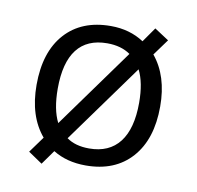

<svg xmlns="http://www.w3.org/2000/svg" viewBox="-64 -550 665 649"><g transform="rotate(10 268.5 -225.5)"><path d="M480.5 -226.6Q480.5 -113.8 423.6 -50.3Q366.7 13.2 266.6 13.2Q201.7 13.2 154.3 -16.1L119.1 33.2L70.8 0.5L110.8 -54.7Q56.2 -119.1 56.2 -226.6Q56.2 -339.8 112.8 -402.8Q169.4 -465.8 269.5 -465.8Q334.5 -465.8 383.3 -433.6L418.5 -483.9L467.8 -451.7L427.2 -396Q480.5 -331.5 480.5 -226.6ZM128.9 -226.6Q128.9 -154.8 150.9 -111.8L347.2 -383.8Q315.4 -406.2 267.6 -406.2Q198.7 -406.2 163.8 -361.1Q128.9 -315.9 128.9 -226.6ZM408.2 -226.6Q408.2 -295.9 386.7 -337.9L190.9 -66.9Q220.7 -45.4 268.1 -45.4Q336.9 -45.4 372.6 -91.6Q408.2 -137.7 408.2 -226.6Z"/></g></svg>

Font: XL-Viking
Style: Regular
Weight: 400
Foundry: Ascender Corporation
Version: Version 1.10 March 23, 2015